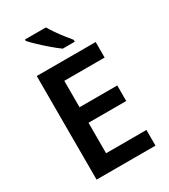

<svg xmlns="http://www.w3.org/2000/svg" viewBox="-224 -1042 1007 1146"><g transform="rotate(-30 279.0 -469.0)"><path d="M499 0H93V-714H499V-607H221V-425H481V-318H221V-108H499ZM285 -938Q298 -916 317 -888.5Q336 -861 356.5 -835Q377 -809 392 -791V-778H309Q284 -796 251 -824Q218 -852 187.5 -881Q157 -910 141 -928V-938Z"/></g></svg>

Font: Noto Sans Malayalam SemiBold
Style: Regular
Weight: 600
Designer: Jelle Bosma - Monotype Design Team
Foundry: Monotype Imaging Inc.
Version: Version 2.104; ttfautohint (v1.8.4.7-5d5b)